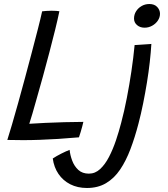

<svg xmlns="http://www.w3.org/2000/svg" viewBox="-20 -702 839 957"><path d="M16.5 -4.5Q25.5 -32 39.5 -80.2Q53.5 -128.5 70.5 -188.8Q87.5 -249 104.5 -313Q122 -377.5 138.5 -440.8Q155 -504 168.8 -557.2Q182.5 -610.5 190 -645.5Q197 -646.5 210.2 -647.5Q223.5 -648.5 236.5 -648.5Q247 -648.5 259.8 -647.8Q272.5 -647 276 -646Q268 -607 255 -554Q242 -501 226.2 -441.2Q210.5 -381.5 194 -321.2Q177.5 -261 162 -207.5Q150.5 -167 141.5 -135.5Q132.5 -104 126 -85Q160 -87.5 206 -89.5Q252 -91.5 301.5 -93Q351 -94.5 395.5 -94.5Q393.5 -86 390 -72.2Q386.5 -58.5 382 -43.8Q377.5 -29 373.5 -17.5Q317.5 -12.5 268.8 -9.5Q220 -6.5 177 -5Q135 -3.5 95.2 -3.5Q55.5 -3.5 16.5 -4.5ZM670.5 -87Q652.5 -17.5 630.2 41.2Q608 100 578.5 143.5Q549 187 508.5 211Q468 235 413.5 235Q366.5 235 330.2 216.5Q294 198 271.5 165Q249 132 243 88Q261 76 285.2 63.8Q309.5 51.5 327 45Q329.5 71 339.8 98.5Q350 126 370.2 144.8Q390.5 163.5 423 163.5Q454.5 163.5 479.2 140.5Q504 117.5 523.5 79.8Q543 42 558 -2.5Q573 -47 584 -90Q599.5 -148 612.2 -213.8Q625 -279.5 635 -347Q645 -414.5 651 -477.5L734.5 -483Q732 -441.5 726.5 -392.5Q721 -343.5 712.5 -291.2Q704 -239 693.5 -186.8Q683 -134.5 670.5 -87ZM724.5 -682Q750 -682 763.8 -667Q777.5 -652 777.5 -633.5Q777.5 -615.5 766.8 -599.5Q756 -583.5 738.5 -573.8Q721 -564 700.5 -564Q678 -564 663 -577Q648 -590 648 -609.5Q648 -629.5 658.5 -646Q669 -662.5 686.2 -672.2Q703.5 -682 724.5 -682Z"/></svg>

Font: Grandstander Thin Light
Style: Italic
Weight: 300
Italic angle: -15°
Version: Version 1.200